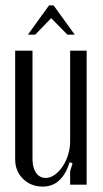

<svg xmlns="http://www.w3.org/2000/svg" viewBox="-20 -682 379 709"><path d="M237 -83Q209 7 138 7Q94 7 65 -21.5Q36 -50 36 -94V-495H100V-95Q100 -63 113 -44Q126 -25 149 -25Q166 -25 182 -36.5Q198 -48 211 -67Q224 -86 231.5 -110.5Q239 -135 239 -160V-495H300V0H239V-50L248 -79ZM161 -662H178L256 -554H229L169 -615L110 -554H83Z"/></svg>

Font: Moniqa Paragraph
Style: Regular
Weight: 400
Designer: Rajesh Rajput
Foundry: Rajesh Rajput
Version: Version 1.000